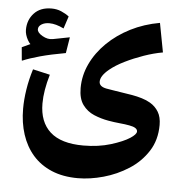

<svg xmlns="http://www.w3.org/2000/svg" viewBox="-47 -465 698 713"><g transform="rotate(5 301.5 -108.5)"><path d="M268.6 200.7Q212.9 200.7 170.7 182.9Q128.4 165 100.3 132.8Q72.3 100.6 58.1 56.9Q43.9 13.2 43.9 -38.6Q43.9 -72.8 49.8 -110.6Q55.7 -148.4 67.9 -187.5L131.8 -172.9Q113.8 -112.3 113.8 -64.5Q113.8 4.4 154.5 41.3Q195.3 78.1 278.3 78.1Q334.5 78.1 380.4 64Q426.3 49.8 450.2 34.2Q472.7 19.5 472.7 8.8Q472.7 -5.9 442.4 -11.2Q426.8 -14.2 405.8 -16.1Q384.8 -18.1 362.8 -22Q335 -26.9 309.1 -37.8Q283.2 -48.8 266.6 -71.5Q250 -94.2 250 -133.8Q250 -180.7 270.5 -224.1Q291 -267.6 327.9 -303.7Q364.7 -339.8 414.3 -365Q463.9 -390.1 522.5 -400.4L543 -292Q509.3 -286.1 472.9 -273.4Q436.5 -260.7 403.8 -244.6Q371.1 -228.5 349.1 -210.4Q318.4 -185.1 318.4 -163.6Q318.4 -145.5 345.2 -140.1Q358.4 -137.7 369.9 -136Q381.3 -134.3 397.7 -131.6Q414.1 -128.9 442.4 -124.5Q461.9 -121.1 479.5 -115.7Q497.1 -110.4 511.2 -102.1Q531.2 -90.3 542.7 -71Q554.2 -51.8 554.2 -22.5Q554.2 33.7 527.1 75.7Q500 117.7 456.8 145.3Q413.6 172.9 363.8 186.8Q314 200.7 268.6 200.7ZM25.4 -216.3 23.4 -216.8 19 -265.6 65.4 -287.1 67.9 -268.1Q50.8 -273.9 39.8 -293.7Q28.8 -313.5 28.8 -331.5Q28.8 -368.2 52 -393.3Q75.2 -418.5 117.2 -418.5Q136.7 -418.5 153.3 -411.4Q169.9 -404.3 182.6 -394.5L167.5 -348.6Q152.3 -356 139.2 -359.6Q126 -363.3 113.3 -363.3Q96.2 -363.3 84.5 -356Q72.8 -348.6 72.8 -337.4Q72.8 -324.7 92.5 -313.5Q112.3 -302.2 130.9 -305.7Q139.2 -307.1 154.8 -310.3Q170.4 -313.5 193.8 -317.9L184.1 -258.3Q128.9 -248.5 89.8 -237.8Q50.8 -227.1 25.4 -216.3Z"/></g></svg>

Font: Markazi Text
Style: Regular
Weight: 400
Designer: Borna Izadpanah (Arabic designer), Fiona Ross (Arabic design director) and Florian Runge (Latin designer)
Foundry: Borna Izadpanah and Florian Runge
Version: Version 1.000